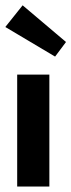

<svg xmlns="http://www.w3.org/2000/svg" viewBox="-26 -684 262 704"><path d="M37 0V-410.5H155V0ZM176 -476.5 -6.5 -585 57 -664.5 216 -530Z"/></svg>

Font: League Spartan Thin SemiBold
Style: Regular
Weight: 600
Version: Version 2.002